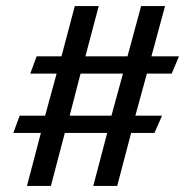

<svg xmlns="http://www.w3.org/2000/svg" viewBox="-20 -667 640 634"><path d="M334 -228H194L148 -53H69L115 -228H24L45 -285H129L167 -424H80L101 -481H183L227 -647H306L262 -481H401L446 -647H525L480 -481H571L547 -424H465L427 -285H515L490 -228H413L367 -53H288ZM210 -285H348L386 -424H246Z"/></svg>

Font: PT Serif Caption
Style: Semibold
Weight: 600
Designer: A.Korolkova, O.Umpeleva, V.Yefimov
Foundry: ParaType Ltd
Version: Version 1.00;May 2, 2020;FontCreator 12.0.0.2544 64-bit